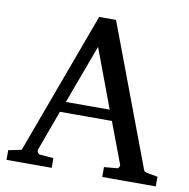

<svg xmlns="http://www.w3.org/2000/svg" viewBox="-78 -764 829 841"><g transform="rotate(10 336.5 -344.0)"><path d="M314 -558 412 -296H217ZM431 0H669V-43L624 -51C609 -54 607 -57 603 -71L371 -688H296L63 -56L5 -44V-1H206V-44L147 -49C139 -49 130 -61 133 -69L199 -249H430L499 -66C501 -60 495 -49 489 -49L431 -44Z"/></g></svg>

Font: Veleka
Style: Regular
Weight: 400
Designer: Stefan Peev, Context Ltd, 2016; SIL International, 1997-2014.
Foundry: Stefan Peev, Context Ltd, 2016
Version: Version 1.000